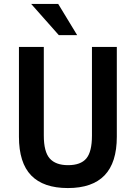

<svg xmlns="http://www.w3.org/2000/svg" viewBox="-20 -943 689 973"><path d="M324 10Q200 10 138 -54Q76 -118 76 -250V-705H202V-256Q202 -174 232 -140Q262 -106 325 -106Q389 -106 417.5 -140Q446 -174 446 -256V-705H572V-250Q572 -119 510 -54.5Q448 10 324 10ZM278 -765 138 -923H275L371 -765Z"/></svg>

Font: Nunito Sans 7pt Condensed
Style: Bold
Weight: 700
Width: 3
Designer: Vernon Adams
Foundry: Vernon Adams
Version: Version 3.101;gftools[0.9.27]